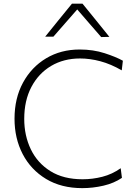

<svg xmlns="http://www.w3.org/2000/svg" viewBox="-20 -988 726 1018"><path d="M416.5 9.5Q305 9.5 224.2 -39.2Q143.5 -88 100.2 -171.2Q57 -254.5 57 -358.5Q57 -467 101.8 -549.5Q146.5 -632 224.5 -678.8Q302.5 -725.5 402.5 -725.5Q474.5 -725.5 535.2 -705.8Q596 -686 631.5 -666L625.5 -615Q567.5 -648.5 512.2 -663.2Q457 -678 404.5 -678Q318 -678 251.2 -638.5Q184.5 -599 146.5 -527Q108.5 -455 108.5 -357.5Q108.5 -269 143.5 -196.2Q178.5 -123.5 247.5 -80.5Q316.5 -37.5 418 -37.5Q471 -37.5 522.8 -50.8Q574.5 -64 620 -96L626.5 -45Q584.5 -16.5 528.5 -3.5Q472.5 9.5 416.5 9.5ZM516.5 -791.5Q484.5 -828.5 453 -864.5Q421.5 -900.5 389.5 -938Q357 -901 326 -865.5Q295 -830 263 -793.5H219.5Q254.5 -837 290 -880.8Q325.5 -924.5 361.5 -968.5H417.5Q453 -924.5 489 -880.5Q524.5 -836.5 560 -792.5Z"/></svg>

Font: Heraclito ExtraLight
Style: Regular
Weight: 200
Designer: Kostas Bartsokas (font) & Cristiano Sobral (main changes)
Foundry: Kostas Bartsokas (font) & Cristiano Sobral (main changes)
Version: Version 1.00;July 8, 2020;FontCreator 13.0.0.2655 64-bit